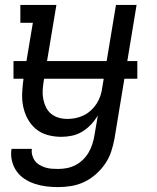

<svg xmlns="http://www.w3.org/2000/svg" viewBox="-20 -550 640 783"><path d="M217 213Q192 213 168 210Q144 207 121.5 199.5Q99 192 80 179.5Q61 167 47.5 148Q34 129 28.5 105Q23 81 27 57H110Q108 70 111.5 83Q115 96 122.5 106Q130 116 141 122.5Q152 129 164.5 133Q177 137 190.5 138Q204 139 217 139Q235 139 253 135.5Q271 132 287.5 123.5Q304 115 318 101.5Q332 88 341.5 71.5Q351 55 356.5 38Q362 21 365 3L379 -79Q367 -59 351 -42Q335 -25 315 -13Q295 -1 273 3.5Q251 8 230 8Q201 8 174 0.5Q147 -7 126.5 -24Q106 -41 93 -65Q80 -89 74.5 -116Q69 -143 70.5 -172Q72 -201 76 -230L114 -457H63V-530H210L158 -218Q155 -199 154 -181Q153 -163 156.5 -145.5Q160 -128 167.5 -112.5Q175 -97 188.5 -86Q202 -75 219 -70Q236 -65 255 -65Q272 -65 289 -68.5Q306 -72 322 -80Q338 -88 351.5 -100.5Q365 -113 374.5 -128Q384 -143 389.5 -159.5Q395 -176 397 -193L453 -530H537L447 15Q442 42 433.5 68Q425 94 409 117.5Q393 141 371 160.5Q349 180 323.5 192Q298 204 271 208.5Q244 213 217 213ZM35 -229V-301H540V-229Z"/></svg>

Font: Iosevka Curly Slab Extended
Style: Italic
Weight: 400
Width: 7
Italic angle: -9°
Monospace: yes
Designer: Belleve Invis
Foundry: Belleve Invis
Version: Version 11.1.0; ttfautohint (v1.8.3)